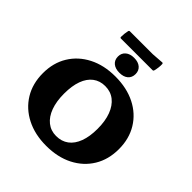

<svg xmlns="http://www.w3.org/2000/svg" viewBox="-287 -1319 1539 1539"><g transform="rotate(45 483.0 -549.5)"><path d="M482 16Q354 16 257 -33.5Q160 -83 106 -171.5Q52 -260 52 -378Q52 -495 106 -583Q160 -671 257 -720.5Q354 -770 482 -770Q612 -770 709 -721Q806 -672 860 -583.5Q914 -495 914 -378Q914 -260 860 -171.5Q806 -83 709 -33.5Q612 16 482 16ZM483 -96Q545 -96 588.5 -128.5Q632 -161 655 -223Q678 -285 678 -372Q678 -460 654 -524Q630 -588 585.5 -623Q541 -658 479 -658Q419 -658 376 -625.5Q333 -593 310.5 -531.5Q288 -470 288 -382Q288 -294 311.5 -230Q335 -166 379 -131Q423 -96 483 -96ZM483 -813Q437 -813 410 -835.5Q383 -858 383 -898Q383 -936 410 -959Q437 -982 483 -982Q530 -982 556.5 -959Q583 -936 583 -898Q583 -858 556.5 -835.5Q530 -813 483 -813ZM297 -1098Q299 -1108 309 -1108H568L666 -1115Q675 -1117 677 -1106Q678 -1086 675.5 -1066Q673 -1046 668 -1026Q666 -1016 656 -1016H299Q289 -1016 289 -1026Q289 -1044 291 -1062.5Q293 -1081 297 -1098Z"/></g></svg>

Font: Hahmlet Black
Style: Regular
Weight: 900
Version: Version 1.002